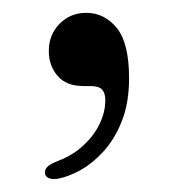

<svg xmlns="http://www.w3.org/2000/svg" viewBox="-20 -136 264 299"><path d="M110 -2Q83 -2 69.5 -18Q56 -34 56 -56.5Q56 -82 72.8 -99Q89.5 -116 114.5 -116Q142.5 -116 161.8 -92.5Q181 -69 181 -14Q181 24 169.8 52.5Q158.5 81 140.8 100.2Q123 119.5 103.8 129.8Q84.5 140 69 142.5Q60 143.5 55.2 141Q50.5 138.5 50 133.5Q49.5 128 53.8 123.8Q58 119.5 70.5 114.5Q94 105.5 110.2 90.2Q126.5 75 135.2 56.8Q144 38.5 144 20Q144 9 139 3.5Q134 -2 120 -2Z"/></svg>

Font: Fraunces Light
Style: Regular
Weight: 300
Version: Version 1.000;[b76b70a41]